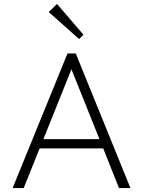

<svg xmlns="http://www.w3.org/2000/svg" viewBox="-20 -953 724 973"><path d="M44 0H100L181 -201H503L583 0H641L364 -682H322ZM200 -248 342 -602 484 -248ZM227 -892 381 -755 403 -777 269 -933Z"/></svg>

Font: MV Cash ExtraLight
Style: Regular
Weight: 200
Designer: Rodrigo Fuenzalida
Foundry: fragTYPE
Version: Version 1.100;Glyphs 3.1.2 (3151)